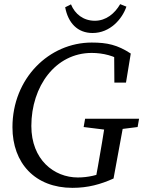

<svg xmlns="http://www.w3.org/2000/svg" viewBox="-20 -890 695 925"><path d="M40 -277C40 -104 149 15 329 15C404 15 465 -2 527 -30L580 -318H490C478 -243 466 -166 452 -90L441 -30L495 -65C449 -46 404 -35 355 -35C240 -35 131 -121 131 -283C131 -474 247 -635 422 -635C475 -635 535 -621 572 -591L530 -632L531 -492H587L610 -632C546 -674 496 -685 422 -685C217 -685 40 -513 40 -277ZM383 -278 504 -263H524L643 -278L650 -318H390L383 -278ZM426 -731C511 -731 569 -799 589 -858L559 -870C533 -825 491 -790 437 -790C382 -790 341 -822 322 -869L294 -855C308 -780 353 -731 426 -731Z"/></svg>

Font: Source Serif 4 Variable
Style: Italic
Weight: 400
Italic angle: -12°
Designer: Frank Grießhammer
Foundry: Adobe Systems Incorporated
Version: Version 4.004;hotconv 1.0.116;makeotfexe 2.5.65601